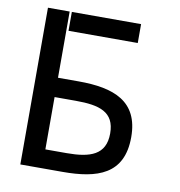

<svg xmlns="http://www.w3.org/2000/svg" viewBox="-81 -796 815 871"><g transform="rotate(10 326.5 -361.0)"><path d="M268 -328C377 -328 447 -308 447 -209C447 -110 376 -87 268 -87H170V-328ZM265 0C424 0 544 -37 544 -209C544 -375 427 -417 265 -417H170V-722H70V0ZM499 -722H180V-635H499Z"/></g></svg>

Font: Perun
Style: Regular
Weight: 400
Foundry: Copyright (c) Stefan Peev, Context Ltd, 2016
Version: Version 1.089